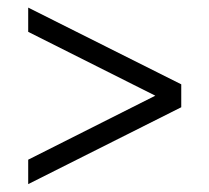

<svg xmlns="http://www.w3.org/2000/svg" viewBox="-20 -462 540 495"><path d="M52.7 -50.3 380.4 -215.3 52.7 -379.9V-442.4L447.3 -244.6V-185.5L52.7 12.7Z"/></svg>

Font: SG Kara Bold
Style: Regular
Weight: 400
Designer: Damoon Khanjanzadeh
Version: Version 1.000